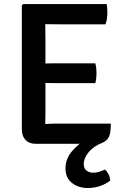

<svg xmlns="http://www.w3.org/2000/svg" viewBox="-20 -703 608 940"><path d="M493.5 127Q503.5 135 511 149.2Q518.5 163.5 519.5 181Q501 196.5 471.8 207Q442.5 217.5 410.5 217.5Q363 217.5 331.8 192.2Q300.5 167 300.5 122Q300.5 75.5 332 37.8Q363.5 0 406.5 -21.5Q425.5 -24.5 448 -19.5Q470.5 -14.5 481 -4Q437 13.5 413.5 42.8Q390 72 390 99.5Q390 121 403.2 131.8Q416.5 142.5 436.5 142.5Q452.5 142.5 467.2 137.5Q482 132.5 493.5 127ZM87 -676.5 93.5 -683H201.5V-587Q201.5 -566 202 -552Q202.5 -538 202.5 -517.5V-151Q202.5 -136 202 -123.8Q201.5 -111.5 201.5 -96V1H154.5Q123 1 105 -17.8Q87 -36.5 87 -70ZM446.5 -393Q450 -382 451.2 -368.2Q452.5 -354.5 452.5 -345Q452.5 -334.5 451.2 -321.2Q450 -308 446.5 -296H266Q254.5 -296 235.8 -296.2Q217 -296.5 197.2 -297Q177.5 -297.5 162 -297.5V-391.5Q177.5 -392 197.2 -392.2Q217 -392.5 235.8 -392.8Q254.5 -393 266 -393ZM502 -683Q504.5 -670 505 -658.2Q505.5 -646.5 505.5 -636.5Q505.5 -626.5 503.5 -612Q501.5 -597.5 496.5 -584H266Q254.5 -584 235.8 -584.2Q217 -584.5 197.2 -584.8Q177.5 -585 162 -585.5V-683ZM522.5 -98Q522.5 -51 512.8 -32Q503 -13 481 -4Q466.5 1 445 1H162V-93.5Q188 -95 212.8 -96.5Q237.5 -98 269 -98Z"/></svg>

Font: Signika Light Medium
Style: Regular
Weight: 500
Version: Version 2.003;gftools[0.9.32]